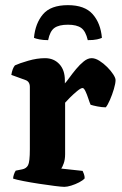

<svg xmlns="http://www.w3.org/2000/svg" viewBox="-20 -726 473 746"><path d="M230 0Q220 0 192.5 -3.5Q165 -7 132 -12Q99 -17 71 -22.5Q43 -28 31 -32Q31 -39 34 -48Q37 -57 41 -63L66 -68Q82 -71 89 -84Q96 -97 96 -146V-388Q96 -409 79 -415L24 -435Q28 -460 38 -472Q55 -480 89.5 -490Q124 -500 155 -500Q189 -500 210.5 -477Q232 -454 232 -414V-402Q238 -408 249.5 -424Q261 -440 275.5 -457.5Q290 -475 305.5 -487.5Q321 -500 336 -500Q350 -500 366 -490Q382 -480 396.5 -465.5Q411 -451 420 -437Q429 -423 429 -415Q429 -402 422.5 -380Q416 -358 407 -337.5Q398 -317 391 -309Q376 -309 358.5 -312.5Q341 -316 332 -319Q328 -328 323 -343.5Q318 -359 312 -371.5Q306 -384 301 -384Q294 -384 279.5 -372Q265 -360 251.5 -346.5Q238 -333 233 -327V-127Q233 -106 227.5 -91Q222 -76 218 -71L301 -62Q303 -58 306 -50Q309 -42 309 -33Q302 -25 287.5 -17.5Q273 -10 257 -5Q241 0 230 0ZM244 -706Q309 -706 340 -671Q371 -636 376 -579Q370 -576 357 -573Q344 -570 321 -570Q313 -605 295.5 -617.5Q278 -630 244 -630Q209 -630 191.5 -617.5Q174 -605 167 -570Q148 -570 133 -573Q118 -576 112 -579Q117 -635 147 -670.5Q177 -706 244 -706Z"/></svg>

Font: Texturina
Style: Bold
Weight: 700
Designer: Guillermo Torres Carreño
Foundry: Omnibus-Type
Version: Version 1.002; ttfautohint (v1.8.3)